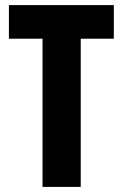

<svg xmlns="http://www.w3.org/2000/svg" viewBox="-20 -734 483 754"><path d="M297 0V-582H427V-714H15V-582H147V0Z"/></svg>

Font: Noto Sans Arabic UI XCn XBd
Style: Regular
Weight: 800
Width: 2
Designer: Monotype Design Team, Nadine Chahine and Nizar Qandah
Foundry: Monotype Imaging Inc.
Version: Version 2.010